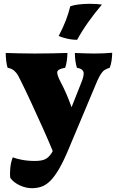

<svg xmlns="http://www.w3.org/2000/svg" viewBox="-20 -739 619 1008"><path d="M404 -298Q424 -345 418 -362Q412 -379 384 -383Q379 -397 376 -418.5Q373 -440 373 -461Q396 -460 423.5 -459Q451 -458 474 -458Q499 -458 523 -459Q547 -460 569 -462Q569 -444 566 -422Q563 -400 556 -383Q541 -379 530 -372Q519 -365 510 -351Q501 -337 490 -313L343 37Q315 105 290.5 147Q266 189 243.5 211Q221 233 197.5 241Q174 249 148 249Q115 249 82.5 233.5Q50 218 34 195Q31 175 34 143.5Q37 112 47 87Q64 94 95 100Q126 106 163 106Q198 106 217 97Q236 88 252 63Q258 54 281 5Q304 -44 335 -124ZM259 59Q234 -2 204 -68.5Q174 -135 144 -200Q114 -265 87 -319Q75 -345 64.5 -357.5Q54 -370 43.5 -375.5Q33 -381 20 -383Q15 -398 12.5 -420.5Q10 -443 10 -461Q39 -460 80 -459Q121 -458 163 -458Q207 -458 255 -459Q303 -460 334 -461Q334 -442 330.5 -418.5Q327 -395 322 -383Q285 -377 281 -363Q277 -349 299 -307Q314 -279 327.5 -248Q341 -217 353.5 -182.5Q366 -148 377 -108ZM385 -530Q358 -530 330.5 -536.5Q303 -543 288 -550Q311 -594 325 -630Q339 -666 349 -706Q369 -713 396 -716Q423 -719 451 -719Q468 -719 485 -718Q502 -717 515 -715Q476 -669 443 -622.5Q410 -576 385 -530Z"/></svg>

Font: Vollkorn Black
Style: Regular
Weight: 900
Designer: Friedrich Althausen
Foundry: Friedrich Althausen
Version: Version 5.000